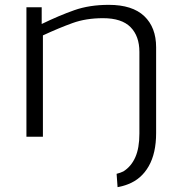

<svg xmlns="http://www.w3.org/2000/svg" viewBox="-20 -564 753 792"><path d="M624 -15Q624 68 593.5 121.5Q563 175 508 196Q498 200 487 203Q476 206 465 208L461 153Q477 149 489 143Q521 123 538 85Q555 47 555 -13V-350Q555 -415 518.5 -452Q482 -489 405 -489Q335 -489 279.5 -469Q224 -449 157 -418V0H89V-534H152V-465Q224 -500 286.5 -522Q349 -544 429 -544Q526 -544 575 -497.5Q624 -451 624 -369Z"/></svg>

Font: Georama Extended Light
Style: Regular
Weight: 300
Width: 7
Designer: Jean-Baptiste Levee
Foundry: Production Type
Version: Version 1.000